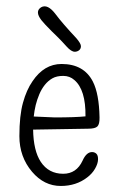

<svg xmlns="http://www.w3.org/2000/svg" viewBox="-20 -583 377 614"><path d="M253.4 -210.9Q254.4 -295.9 217.8 -327.1Q203.1 -340.3 182.1 -340.3Q161.1 -340.3 147.5 -332.5Q133.8 -324.7 123.3 -311.5Q112.8 -298.3 105.7 -281.5Q98.6 -264.6 94.2 -247.1Q89.8 -228.5 87.9 -210.4L154.8 -207.5Q220.2 -207.5 253.4 -210.9ZM85.9 -168.5Q86.9 -101.1 110.4 -65.4Q135.7 -27.3 182.1 -27.3Q224.6 -27.3 244.1 -69.3Q256.3 -96.7 274.4 -96.7Q282.7 -96.7 288.3 -91.3Q293.9 -85.9 293.5 -72.5Q293 -59.1 283.9 -43.5Q274.9 -27.8 258.8 -15.6Q223.6 11.7 174.3 11.7Q121.1 11.7 82.5 -33.7Q42 -81.5 42 -147.5Q42 -213.4 53.5 -254.6Q64.9 -295.9 84 -323.2Q121.1 -378.4 176.8 -378.4Q248 -378.4 276.9 -322.3Q296.9 -283.2 298.3 -207.5Q298.8 -186 291.5 -178.7Q284.2 -171.4 261.7 -171.4ZM111.3 -559.6Q132.3 -571.8 158.2 -537.1Q179.2 -508.8 224.1 -460.9Q238.8 -443.8 238.8 -435.3Q238.8 -426.8 232.7 -422.1Q226.6 -417.5 219.2 -417.5Q208 -417.5 192.9 -434.3Q177.7 -451.2 166.3 -462.6Q154.8 -474.1 145 -483.4Q121.1 -507.3 112.3 -518.6Q90.8 -546.4 111.3 -559.6Z"/></svg>

Font: Pompiere
Style: Regular
Weight: 400
Designer: Karolina Lach
Foundry: Sorkin Type Co.
Version: Version 1.002